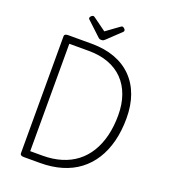

<svg xmlns="http://www.w3.org/2000/svg" viewBox="-281 -1916 1861 2112"><g transform="rotate(20 650.0 -860.0)"><path d="M251 0Q207 0 207 -28V-1399Q207 -1413 218 -1420Q229 -1427 251 -1427H524Q677 -1427 796 -1383.5Q915 -1340 998 -1256.5Q1081 -1173 1124 -1054.5Q1167 -936 1167 -787Q1167 -639 1135.5 -516Q1104 -393 1043.5 -297Q983 -201 895 -134.5Q807 -68 692.5 -34Q578 0 440 0ZM295 -85H439Q559 -85 658.5 -115.5Q758 -146 834 -204.5Q910 -263 962.5 -348.5Q1015 -434 1042.5 -544Q1070 -654 1070 -787Q1070 -916 1033 -1019Q996 -1122 926 -1194Q856 -1266 754.5 -1304Q653 -1342 524 -1342H295ZM781 -1720Q790 -1720 803 -1708.5Q816 -1697 816 -1686Q816 -1684 815.5 -1680Q815 -1676 810 -1670L654 -1522Q647 -1516 638.5 -1509Q630 -1502 610 -1502Q591 -1502 583 -1509Q575 -1516 568 -1522L410 -1670Q404 -1676 404 -1680Q404 -1684 404 -1686Q404 -1697 416.5 -1708.5Q429 -1720 439 -1720Q445 -1720 451 -1716.5Q457 -1713 464 -1708L610 -1602L756 -1708Q764 -1713 769 -1716.5Q774 -1720 781 -1720Z"/></g></svg>

Font: Playwrite ID
Style: Regular
Weight: 400
Designer: Veronika Burian, José Scaglione
Foundry: TypeTogether
Version: Version 1.002